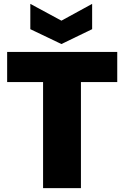

<svg xmlns="http://www.w3.org/2000/svg" viewBox="-20 -974 644 994"><path d="M587 -705V-549H399V0H203V-549H17V-705ZM457 -823 298 -746 137 -823V-954L298 -867L457 -954Z"/></svg>

Font: DVN-Poppins ExtBd
Style: Regular
Weight: 800
Designer: Ninad Kale (Devanagari), Jonny Pinhorn (Latin)
Foundry: Indian Type Foundry
Version: 4.004